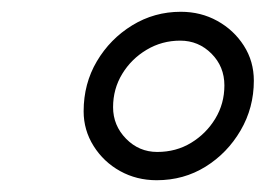

<svg xmlns="http://www.w3.org/2000/svg" viewBox="-20 -730 451 326"><path d="M246 -424Q212 -424 184 -439.5Q156 -455 139 -482Q122 -509 122 -541Q122 -588 144.5 -626Q167 -664 204.5 -687Q242 -710 287 -710Q321 -710 349 -694.5Q377 -679 394 -652.5Q411 -626 411 -593Q411 -547 388.5 -508.5Q366 -470 329 -447Q292 -424 246 -424ZM247 -472Q279 -472 304.5 -487.5Q330 -503 345.5 -528.5Q361 -554 361 -585Q361 -617 339 -639Q317 -661 286 -661Q255 -661 229 -645.5Q203 -630 187.5 -604.5Q172 -579 172 -548Q172 -517 194 -494.5Q216 -472 247 -472Z"/></svg>

Font: Red Hat Text
Style: Italic
Weight: 400
Italic angle: -12°
Designer: Pentagram, MCKL
Foundry: Pentagram, MCKL
Version: Version 1.023